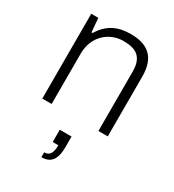

<svg xmlns="http://www.w3.org/2000/svg" viewBox="-194 -647 932 1031"><g transform="rotate(30 272.0 -131.5)"><path d="M72 0H130V-312C130 -423 211 -486 295 -486C366 -486 420 -466 420 -368V0H478V-371C478 -495 412 -538 312 -538C240 -538 176 -517 130 -440H123L116 -526H72ZM225 275C282 275 310 242 310 163V98H237V174H272C272 222 258 245 225 245Z"/></g></svg>

Font: Archivo ExtraLight
Style: Regular
Weight: 200
Designer: Hector Gatti
Foundry: Omnibus-Type
Version: Version 2.001